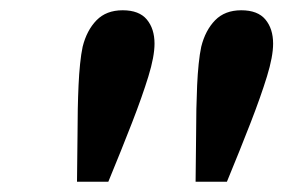

<svg xmlns="http://www.w3.org/2000/svg" viewBox="-20 -743 552 374"><path d="M219 -723Q251 -723 266 -705Q281 -687 281 -658Q281 -633 269 -594Q257 -555 237 -503.5Q217 -452 191 -389H130L131 -480Q131 -506 131.5 -530.5Q132 -555 133 -577Q134 -599 136 -618.5Q138 -638 141 -652Q149 -684 168 -703.5Q187 -723 219 -723ZM450 -723Q482 -723 497 -705Q512 -687 512 -658Q512 -633 500 -594Q488 -555 468 -503.5Q448 -452 422 -389H361L362 -480Q362 -506 362.5 -530.5Q363 -555 364 -577Q365 -599 367 -618.5Q369 -638 372 -652Q380 -684 399 -703.5Q418 -723 450 -723Z"/></svg>

Font: Source Serif 4
Style: Bold Italic
Weight: 700
Italic angle: -12°
Designer: Frank Grießhammer
Foundry: Adobe Systems Incorporated
Version: Version 4.004;hotconv 1.0.116;makeotfexe 2.5.65601